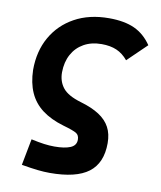

<svg xmlns="http://www.w3.org/2000/svg" viewBox="-85 -595 756 899"><g transform="rotate(10 293.0 -146.0)"><path d="M212.4 234.4Q185.5 234.4 154.3 231Q123 227.5 77.6 219.7L101.6 94.2Q137.7 102.1 163.3 105.5Q189 108.9 212.4 108.9Q261.2 108.9 288.3 97.4Q315.4 85.9 315.4 58.6Q315.4 37.1 300.8 28.1Q286.1 19 236.8 4.9Q175.3 -13.2 134.8 -43.9Q94.2 -74.7 74 -120.1Q53.7 -165.5 52.2 -227.5Q52.2 -315.9 90.3 -383.3Q128.4 -450.7 197.8 -489Q267.1 -527.3 361.3 -527.3Q434.1 -527.3 482.2 -505.4Q530.3 -483.4 563.5 -434.6L473.1 -347.2Q449.2 -376 419.4 -388.9Q389.6 -401.9 347.7 -401.9Q299.3 -401.9 263.4 -381.6Q227.5 -361.3 207.8 -325Q188 -288.6 187.5 -239.7Q187.5 -196.3 211.7 -166Q235.8 -135.7 298.8 -117.2Q352.5 -101.6 387.2 -79.1Q421.9 -56.6 438.7 -25.1Q455.6 6.3 455.6 50.3Q455.6 145 396.5 189.7Q337.4 234.4 212.4 234.4Z"/></g></svg>

Font: Cascadia Mono NF
Style: Italic
Weight: 400
Italic angle: -10°
Monospace: yes
Designer: Aaron Bell
Foundry: Saja Typeworks
Version: Version 2404.023